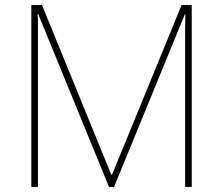

<svg xmlns="http://www.w3.org/2000/svg" viewBox="-20 -734 877 754"><path d="M408 0 130 -679H128Q129 -663 129 -649.5Q129 -636 129 -623.5Q129 -611 129 -596V0H103V-714H145L417 -48H420L693 -714H733V0H707V-602Q707 -612 707 -623.5Q707 -635 707.5 -648.5Q708 -662 708 -678H706L428 0Z"/></svg>

Font: Noto Sans Hebrew Thin
Style: Regular
Weight: 250
Designer: Monotype Design Team
Foundry: Monotype Imaging Inc.
Version: Version 2.003